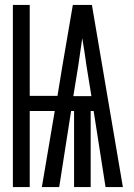

<svg xmlns="http://www.w3.org/2000/svg" viewBox="-20 -755 540 775"><path d="M32 0V-735H100V-368H212L232 -490L274 -735H351L476 0H406L358 -307H346V0H279V-307H267L219 0H149L201 -307H100V0ZM349 -367 329 -490Q325 -518 321 -545.5Q317 -573 312 -601Q308 -573 304 -545.5Q300 -518 296 -490L276 -367Z"/></svg>

Font: Iosevka Fuck
Style: Regular
Weight: 400
Monospace: yes
Designer: Belleve Invis
Foundry: Belleve Invis
Version: Version 28.0.7; ttfautohint (v1.8.3)